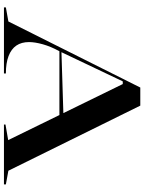

<svg xmlns="http://www.w3.org/2000/svg" viewBox="104 -852 748 997"><g transform="rotate(90 478.5 -354.0)"><path d="M19 0V-10L92 -23L435 -708H529L867 -23L938 -10V0H627V-8L708 -22L417 -617H403L246 -287Q222 -243 210.5 -202Q199 -161 199 -130Q199 -91 217 -64.5Q235 -38 271.5 -24Q308 -10 362 -10V0ZM232 -288V-298L583 -309V-288Z"/></g></svg>

Font: Kalnia SemiExpanded
Style: Regular
Weight: 400
Width: 6
Designer: Frida Medrano
Foundry: Frida Medrano
Version: Version 1.105